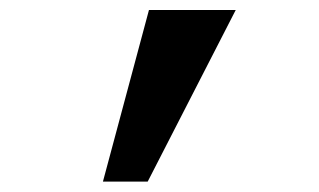

<svg xmlns="http://www.w3.org/2000/svg" viewBox="-20 -713 626 377"><path d="M182.1 -356.4 272.5 -693.4H442.9L270 -356.4Z"/></svg>

Font: Cascadia Code SemiBold
Style: Regular
Weight: 600
Monospace: yes
Designer: Aaron Bell
Foundry: Saja Typeworks
Version: Version 2404.023; ttfautohint (v1.8.4)